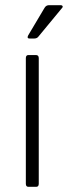

<svg xmlns="http://www.w3.org/2000/svg" viewBox="-20 -723 263 743"><path d="M170 -703H215Q220 -703 222 -699.5Q224 -696 220 -692L130 -583Q124 -574 113 -574H94Q83 -574 89 -586L152 -692Q158 -703 170 -703ZM80 -12V-498Q80 -510 90 -510H119Q130 -510 130 -498V-12Q130 0 120 0H90Q80 0 80 -12Z"/></svg>

Font: Rajdhani
Style: Regular
Weight: 400
Designer: Satya Rajpurohit, Jyotish Sonowal
Foundry: Indian Type Foundry
Version: Version 1.201;PS 1.0;hotconv 1.0.78;makeotf.lib2.5.61930; tt